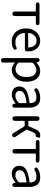

<svg xmlns="http://www.w3.org/2000/svg" viewBox="1492 -2089 826 3850"><g transform="rotate(90 1905.0 -164.0)"><path d="M257 0Q211 0 211 -52V-464Q211 -469 206 -469H81Q29 -469 29 -506Q29 -543 81 -543H433Q485 -543 485 -506Q485 -469 433 -469H307Q302 -469 302 -464V-52Q302 0 257 0Z M809 13Q697 13 625 -62Q549 -141 549 -269.5Q549 -398 624 -480Q695 -557 795.5 -557Q896 -557 953 -488.5Q1010 -420 1010 -329Q1010 -302 1008 -276Q1006 -250 955 -250H645Q640 -250 640 -245Q644 -163 693.5 -111.5Q743 -60 820 -60Q892 -60 910 -72Q953 -101 972 -73Q991 -44 947 -16Q902 13 809 13ZM640 -321Q639 -316 644 -316H925Q930 -316 930 -321Q930 -397 894.5 -440.5Q859 -484 795 -484Q735 -484 692 -440Q647 -393 640 -321Z M1189 229Q1144 229 1144 177V-492Q1144 -543 1181 -545Q1218 -548 1225 -497L1226 -488Q1227 -481 1228.5 -481Q1230 -481 1243 -492Q1323 -557 1403 -557Q1506 -557 1564 -481Q1619 -408 1619 -280Q1619 -146 1548 -64Q1481 13 1383 13Q1310 13 1237 -47Q1233 -50 1233 -45L1235 177Q1235 229 1189 229ZM1480 -120Q1524 -180 1524 -279Q1524 -480 1381 -480Q1316 -480 1246 -415Q1235 -405 1235 -390V-134Q1235 -120 1246 -111Q1302 -63 1369.5 -63Q1437 -63 1480 -120Z M1873 13Q1803 13 1758.5 -28Q1714 -69 1714 -141Q1714 -229 1793.5 -276.5Q1873 -324 2042 -343Q2048 -344 2048 -351Q2048 -481 1936 -481Q1859 -481 1819 -454Q1775 -425 1755 -455Q1735 -485 1779 -513Q1848 -557 1951 -557Q2047 -557 2095 -496Q2139 -439 2139 -334V-51Q2139 0 2102 2Q2065 5 2058 -46L2057 -58Q2056 -65 2054.5 -65Q2053 -65 2040 -54Q1959 13 1873 13ZM1899 -60Q1937 -60 1951 -67Q1974 -78 1997 -90Q2006 -95 2037 -122Q2048 -132 2048 -147V-279Q2048 -284 2043 -283Q1915 -268 1857 -234Q1803 -202 1803 -147Q1803 -103 1831 -80Q1856 -60 1899 -60Z M2358 0Q2312 0 2312 -52V-491Q2312 -543 2358 -543Q2403 -543 2403 -491V-324Q2403 -319 2408 -319H2497Q2508 -319 2512 -329L2562 -440Q2593 -510 2606 -520Q2627 -536 2648 -552Q2656 -557 2704 -557Q2724 -557 2735.5 -551.5Q2747 -546 2734 -505Q2721 -465 2707 -467Q2702 -468 2689.5 -468Q2677 -468 2669.5 -461.5Q2662 -455 2652 -447Q2642 -439 2623 -393L2582 -297Q2577 -285 2584 -274L2719 -67Q2747 -23 2711 0Q2676 22 2648 -22L2517 -235Q2510 -246 2498 -246H2408Q2403 -246 2403 -241V-52Q2403 0 2358 0Z M3014 0Q2968 0 2968 -52V-464Q2968 -469 2963 -469H2838Q2786 -469 2786 -506Q2786 -543 2838 -543H3190Q3242 -543 3242 -506Q3242 -469 3190 -469H3064Q3059 -469 3059 -464V-52Q3059 0 3014 0Z M3463 13Q3393 13 3348.5 -28Q3304 -69 3304 -141Q3304 -229 3383.5 -276.5Q3463 -324 3632 -343Q3638 -344 3638 -351Q3638 -481 3526 -481Q3449 -481 3409 -454Q3365 -425 3345 -455Q3325 -485 3369 -513Q3438 -557 3541 -557Q3637 -557 3685 -496Q3729 -439 3729 -334V-51Q3729 0 3692 2Q3655 5 3648 -46L3647 -58Q3646 -65 3644.5 -65Q3643 -65 3630 -54Q3549 13 3463 13ZM3489 -60Q3527 -60 3541 -67Q3564 -78 3587 -90Q3596 -95 3627 -122Q3638 -132 3638 -147V-279Q3638 -284 3633 -283Q3505 -268 3447 -234Q3393 -202 3393 -147Q3393 -103 3421 -80Q3446 -60 3489 -60Z"/></g></svg>

Font: Resource Han Rounded KR
Style: Regular
Weight: 400
Designer: Cyano Hao (round all glyphs); Ryoko NISHIZUKA 西塚涼子 (kana, bopomofo & ideographs); Paul D. Hunt (Latin, Greek & Cyrillic)
Foundry: Cyano Hao
Version: 0.990